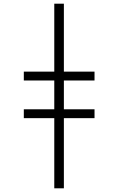

<svg xmlns="http://www.w3.org/2000/svg" viewBox="-20 -780 640 1040"><path d="M326 -344V-188H492V-140H326V240H274V-140H109V-188H274V-344H109V-392H274V-760H326V-392H492V-344Z"/></svg>

Font: Noto Sans Mono UI Light
Style: Regular
Weight: 300
Monospace: yes
Designer: Monotype Design team
Foundry: Monotype Imaging Inc.
Version: Version 1.000